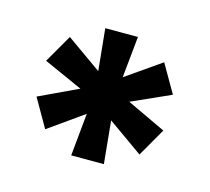

<svg xmlns="http://www.w3.org/2000/svg" viewBox="-53 -742 424 387"><g transform="rotate(15 158.5 -548.5)"><path d="M290.2 -586.4 208.9 -550 290.2 -511.7 256.3 -452.6 183.3 -504.3 192 -415.3H123.8L132.5 -504.3L59.5 -452.6L25.6 -511.7L106.9 -550L25.6 -586.4L59.5 -645.1L132.5 -593.4L123.8 -680.7H192L183.3 -594.3L256.3 -645.1Z"/></g></svg>

Font: Puralecka Narrow
Style: Regular
Weight: 400
Designer: Hector Gatti, Marcela Romero, Pablo Cosgaya and Nicolas Silva
Version: Version 1.004;PS 001.004;hotconv 1.0.70;makeotf.lib2.5.58329